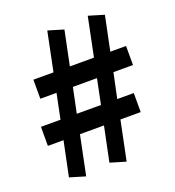

<svg xmlns="http://www.w3.org/2000/svg" viewBox="-150 -881 984 1082"><g transform="rotate(-20 342.0 -340.0)"><path d="M306.6 -530.3H451.2L499 -764.2L591.8 -736.3L549.3 -530.3H643.6V-416H526.4L494.6 -266.1H593.8V-151.9H472.2L423.8 83.5L330.6 55.7L373.5 -151.9H229.5L181.2 83.5L87.9 55.7L130.9 -151.9H37.1V-266.1H154.3L185.1 -416H87.9V-530.3H208.5L256.3 -764.2L349.1 -736.3ZM283.2 -416 252 -266.1H397L427.7 -416Z"/></g></svg>

Font: Gap Sans
Style: Bold
Weight: 400
Designer: Alexandre Liziard and Etienne Ozeray
Foundry: Interstices.io
Version: Version 1.610